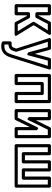

<svg xmlns="http://www.w3.org/2000/svg" viewBox="1092 -1684 831 3054"><g transform="rotate(90 1507.0 -157.5)"><path d="M249 -220H199C184 -220 174 -206 174 -195V-25H96V-503H174V-330C174 -315 188 -305 199 -305H244C253 -305 262 -310 266 -318L362 -503H463L331 -290C326 -282 325 -272 330 -264L477 -25H368L271 -207C267 -215 257 -220 249 -220ZM234 -170 331 12C335 19 344 25 353 25H522C570 25 543 -13 543 -13L381 -277L529 -515C554 -556 507 -553 507 -553H347C338 -553 329 -548 325 -540L229 -355H224V-528C224 -539 214 -553 199 -553H71C60 -553 46 -543 46 -528V0C46 11 56 25 71 25H199C210 25 224 15 224 0V-170Z M688 123C741 121 775 95 789 49L803 9C805 4 804 -2 803 -7L646 -503H730L813 -194C813 -194 851 -155 861 -194L944 -503H1027L847 71C825 140 793 188 719 188C707 188 696 187 688 186ZM719 238C824 238 871 162 895 86L1085 -521C1096 -555 1063 -553 1061 -553H925C915 -553 904 -545 901 -534L837 -296L773 -534C771 -543 761 -553 749 -553H612C576 -553 587 -522 588 -520L753 0L741 33C730 63 723 73 682 73C679 73 671 72 663 72C652 72 638 82 638 97V204C638 235 690 238 719 238Z M1571 -25H1493V-414C1493 -429 1479 -439 1468 -439H1309C1294 -439 1284 -425 1284 -414V-25H1207V-503H1571ZM1596 25C1607 25 1621 15 1621 0V-528C1621 -539 1611 -553 1596 -553H1182C1171 -553 1157 -543 1157 -528V0C1157 11 1167 25 1182 25H1309C1320 25 1334 15 1334 0V-389H1443V0C1443 11 1453 25 1468 25Z M2043 -503H2129V-25H2052V-326C2052 -326 2021 -369 2005 -337L1852 -25H1765V-503H1843V-203C1843 -203 1874 -160 1890 -192ZM2027 -553C2018 -553 2009 -548 2005 -539L1893 -311V-528C1893 -539 1883 -553 1868 -553H1740C1729 -553 1715 -543 1715 -528V0C1715 11 1725 25 1740 25H1868C1877 25 1886 20 1890 11L2002 -218V0C2002 11 2012 25 2027 25H2154C2165 25 2179 15 2179 0V-528C2179 -539 2169 -553 2154 -553Z M2400 -503V-114C2400 -99 2414 -89 2425 -89H2555C2570 -89 2580 -103 2580 -114V-503H2658V-114C2658 -99 2672 -89 2683 -89H2814C2829 -89 2839 -103 2839 -114V-503H2916V-25H2323V-503ZM2450 -528C2450 -539 2440 -553 2425 -553H2298C2287 -553 2273 -543 2273 -528V0C2273 11 2283 25 2298 25H2941C2952 25 2966 15 2966 0V-528C2966 -539 2956 -553 2941 -553H2814C2803 -553 2789 -543 2789 -528V-139H2708V-528C2708 -539 2698 -553 2683 -553H2555C2544 -553 2530 -543 2530 -528V-139H2450Z"/></g></svg>

Font: Asimov
Style: NarOu
Weight: 500
Designer: Google
Version: Version 2.000980; 2014